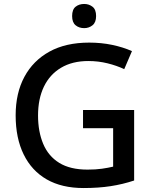

<svg xmlns="http://www.w3.org/2000/svg" viewBox="-20 -939 770 969"><path d="M399 -384H657V-28Q600 -9 538.5 0.5Q477 10 402 10Q292 10 216 -33.5Q140 -77 99.5 -159.5Q59 -242 59 -357Q59 -469 103 -551Q147 -633 229.5 -678.5Q312 -724 430 -724Q491 -724 546 -712.5Q601 -701 646 -681L607 -590Q569 -608 522.5 -619.5Q476 -631 426 -631Q345 -631 288 -597Q231 -563 201.5 -501.5Q172 -440 172 -356Q172 -275 198 -213Q224 -151 279 -117Q334 -83 422 -83Q463 -83 494.5 -87.5Q526 -92 551 -98V-292H399ZM405 -919Q429 -919 447 -905Q465 -891 465 -858Q465 -826 447 -811.5Q429 -797 405 -797Q379 -797 361.5 -811.5Q344 -826 344 -858Q344 -891 361.5 -905Q379 -919 405 -919Z"/></svg>

Font: Noto Sans Khmer Medium
Style: Regular
Weight: 500
Version: Version 2.003